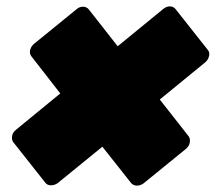

<svg xmlns="http://www.w3.org/2000/svg" viewBox="-20 -600 676 602"><path d="M123 -26 21 -155Q16 -163 18 -174Q20 -185 30 -193L169 -307L78 -424Q72 -432 74.5 -443Q77 -454 86 -462L220 -571Q229 -579 240 -579Q251 -579 258 -571L349 -455L492 -572Q502 -580 512.5 -580Q523 -580 530 -572L632 -443Q638 -436 635.5 -424.5Q633 -413 624 -405L481 -288L572 -172Q577 -164 575 -153Q573 -142 564 -134L430 -25Q420 -18 409.5 -18Q399 -18 392 -25L301 -140L161 -26Q151 -19 140 -19Q129 -19 123 -26Z"/></svg>

Font: Rubik Black
Style: Italic
Weight: 900
Italic angle: -12°
Designer: Hubert and Fischer
Foundry: Hubert and Fischer
Version: Version 2.300;gftools[0.9.30]